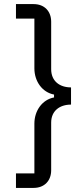

<svg xmlns="http://www.w3.org/2000/svg" viewBox="-20 -780 389 938"><path d="M58 -760V-689H148V-446C148 -383 186 -329 244 -318V-304C186 -293 148 -239 148 -176V67H58V138H144C198 138 230 102 230 52V-181C230 -238 271 -269 327 -269V-353C271 -353 230 -384 230 -442V-674C230 -724 198 -760 144 -760Z"/></svg>

Font: IBM Plex Thai Text
Style: Regular
Weight: 450
Designer: Mike Abbink, Paul van der Laan, Pieter van Rosmalen, Ben Mitchell, Mark Frömberg
Foundry: Bold Monday
Version: Version 1.0